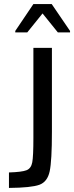

<svg xmlns="http://www.w3.org/2000/svg" viewBox="-20 -923 364 943"><path d="M144 -246V-688H235V-276Q235 -133 224 -81.5Q213 -30 173.5 -15.5Q134 -1 24 0V-76Q88 -78 110.5 -87Q133 -96 138.5 -126Q144 -156 144 -246ZM55 -764V-771L144 -903H234L324 -771V-764H264L189 -857L114 -764Z"/></svg>

Font: Saira Semi Condensed
Style: Regular
Weight: 400
Width: 4
Designer: Hector Gatti with collaboration of the Omnibus-Type team
Foundry: Omnibus-Type
Version: Version 1.001; ttfautohint (v1.8)